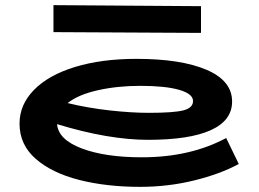

<svg xmlns="http://www.w3.org/2000/svg" viewBox="-20 -713 1006 747"><path d="M909 -75Q837 -36 735.5 -11Q634 14 525 14Q394 14 288 -13Q182 -40 119 -95Q56 -150 56 -232Q56 -306 112.5 -363.5Q169 -421 272 -452.5Q375 -484 511 -484Q684 -484 783.5 -441.5Q883 -399 883 -318Q883 -244 800 -206.5Q717 -169 556 -169Q402 -169 202 -230Q207 -170 298 -135.5Q389 -101 532 -101Q720 -101 860 -176ZM243 -312Q321 -293 406 -283.5Q491 -274 559 -274Q655 -274 693 -283.5Q731 -293 731 -320Q731 -348 677 -363.5Q623 -379 526 -379Q437 -379 361 -362Q285 -345 243 -312ZM762 -585 188 -588V-693L762 -689Z"/></svg>

Font: BioRhyme Expanded ExtraBold
Style: Regular
Weight: 800
Width: 7
Designer: Aoife Mooney
Foundry: Aoife Mooney Type
Version: Version 1.001